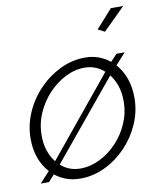

<svg xmlns="http://www.w3.org/2000/svg" viewBox="-83 -797 735 874"><g transform="rotate(-10 284.5 -360.0)"><path d="M444 -629 413 -645 489 -730H546ZM219 10Q184 10 154.5 -0.5Q125 -11 102 -30L74 1H36L82 -49Q26 -111 26 -207Q26 -270 51.5 -328Q77 -386 120.5 -431Q164 -476 219 -502.5Q274 -529 333 -529Q367 -529 396 -518.5Q425 -508 448 -489L478 -521H516L469 -469Q524 -406 524 -310Q524 -248 499 -190.5Q474 -133 431 -88Q388 -43 333 -16.5Q278 10 219 10ZM78 -213Q78 -138 118 -88L414 -449Q396 -466 373 -475Q350 -484 323 -484Q278 -484 234.5 -462Q191 -440 155.5 -402Q120 -364 99 -315.5Q78 -267 78 -213ZM227 -35Q272 -35 316 -56.5Q360 -78 395.5 -115.5Q431 -153 452 -201.5Q473 -250 473 -303Q473 -378 433 -429L136 -69Q174 -35 227 -35Z"/></g></svg>

Font: Raleway Light
Style: Italic
Weight: 300
Italic angle: -12°
Designer: Matt McInerney, Pablo Impallari, Rodrigo Fuenzalida
Foundry: Matt McInerney, Pablo Impallari, Rodrigo Fuenzalida
Version: Version 4.026